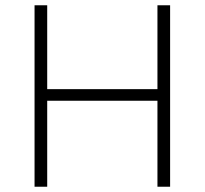

<svg xmlns="http://www.w3.org/2000/svg" viewBox="-20 -708 776 728"><path d="M111 0V-688H159V-370H577V-688H625V0H577V-326H159V0Z"/></svg>

Font: Saira ExtraLight
Style: Regular
Weight: 200
Designer: Hector Gatti with collaboration of the Omnibus-Type team
Foundry: Omnibus-Type
Version: Version 1.100; ttfautohint (v1.8.3)